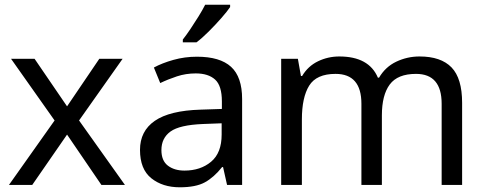

<svg xmlns="http://www.w3.org/2000/svg" viewBox="-20 -786 2065 816"><path d="M212 -274 27 -536H127L265 -334L402 -536H501L316 -274L511 0H411L265 -214L117 0H18Z M817 -545Q915 -545 962 -502Q1009 -459 1009 -365V0H945L928 -76H924Q889 -32 850.5 -11Q812 10 744 10Q671 10 623 -28.5Q575 -67 575 -149Q575 -229 638 -272.5Q701 -316 832 -320L923 -323V-355Q923 -422 894 -448Q865 -474 812 -474Q770 -474 732 -461.5Q694 -449 661 -433L634 -499Q669 -518 717 -531.5Q765 -545 817 -545ZM843 -259Q743 -255 704.5 -227Q666 -199 666 -148Q666 -103 693.5 -82Q721 -61 764 -61Q832 -61 877 -98.5Q922 -136 922 -214V-262ZM958 -756Q946 -738 921 -709.5Q896 -681 867.5 -652.5Q839 -624 815 -606H757V-618Q772 -637 789.5 -663Q807 -689 824 -716.5Q841 -744 852 -766H958Z M1763 -546Q1854 -546 1899 -499.5Q1944 -453 1944 -349V0H1857V-345Q1857 -472 1748 -472Q1670 -472 1636.5 -427Q1603 -382 1603 -296V0H1516V-345Q1516 -472 1406 -472Q1325 -472 1294 -422Q1263 -372 1263 -278V0H1175V-536H1246L1259 -463H1264Q1289 -505 1331.5 -525.5Q1374 -546 1422 -546Q1548 -546 1586 -456H1591Q1618 -502 1664.5 -524Q1711 -546 1763 -546Z"/></svg>

Font: Go Noto Current
Style: Regular
Weight: 400
Designer: Monotype Design Team
Foundry: Monotype Imaging Inc.
Version: Version 2.007; ttfautohint (v1.8) -l 8 -r 50 -G 200 -x 14 -D